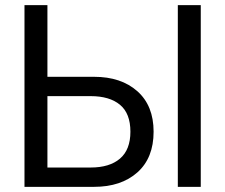

<svg xmlns="http://www.w3.org/2000/svg" viewBox="-20 -725 874 745"><path d="M143 0V-75H332Q405 -75 445.5 -109.5Q486 -144 486 -214Q486 -285 445.5 -318.5Q405 -352 332 -352H143V-427H345Q450 -427 513 -371Q576 -315 576 -214Q576 -112 513 -56Q450 0 345 0ZM75 0V-705H164V0ZM670 0V-705H759V0Z"/></svg>

Font: TikTok Sans 24pt
Style: Regular
Weight: 400
Version: Version 4.000